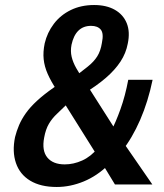

<svg xmlns="http://www.w3.org/2000/svg" viewBox="-20 -735 655 765"><path d="M206 10Q142 10 100.5 -15Q59 -40 43.5 -85.5Q28 -131 40 -189Q46 -213 56 -236.5Q66 -260 83 -284Q100 -308 127 -333Q154 -358 194 -386L216 -401L206 -376Q183 -411 170 -440.5Q157 -470 154 -499Q151 -528 158 -562Q168 -605 194.5 -640Q221 -675 262 -695Q303 -715 355 -715Q404 -715 437.5 -696Q471 -677 485 -642.5Q499 -608 489 -561Q482 -523 460 -489.5Q438 -456 401.5 -424.5Q365 -393 312 -361L330 -391L444 -212L420 -207Q441 -247 460 -300Q479 -353 491 -417H588Q570 -330 538.5 -257.5Q507 -185 465 -132L471 -168L587 0H438L390 -79H413Q367 -34 313.5 -12Q260 10 206 10ZM238 -80Q273 -80 307.5 -95.5Q342 -111 370 -145L361 -125L230 -334L267 -338L249 -322Q227 -300 207.5 -282Q188 -264 175 -242Q162 -220 156 -187Q146 -135 168.5 -107.5Q191 -80 238 -80ZM343 -632Q312 -632 292.5 -613Q273 -594 265 -557Q260 -531 265.5 -508.5Q271 -486 283.5 -464Q296 -442 311 -418L270 -423Q305 -450 329.5 -469.5Q354 -489 367.5 -510.5Q381 -532 386 -564Q394 -602 381.5 -617Q369 -632 343 -632Z"/></svg>

Font: Nunito Sans 10pt Condensed
Style: Bold Italic
Weight: 700
Width: 3
Italic angle: -9°
Designer: Vernon Adams
Foundry: Vernon Adams
Version: Version 3.101;gftools[0.9.27]